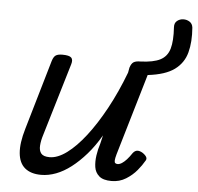

<svg xmlns="http://www.w3.org/2000/svg" viewBox="-52 -768 864 837"><g transform="rotate(5 380.0 -350.0)"><path d="M158 15Q113 15 87 -6.5Q61 -28 57 -71.5Q53 -115 72 -179L161 -484Q167 -503 176.5 -509Q186 -515 205 -515Q235 -515 244 -506Q253 -497 247 -477L152 -159Q144 -134 142.5 -112Q141 -90 151 -77.5Q161 -65 188 -65Q223 -65 263 -94.5Q303 -124 344 -177Q385 -230 424.5 -302.5Q464 -375 497 -462L501 -484Q507 -503 517 -509Q527 -515 546 -515Q603 -517 633 -532.5Q663 -548 673 -582.5Q683 -617 679 -677Q678 -695 689.5 -704.5Q701 -714 716.5 -714.5Q732 -715 744.5 -707Q757 -699 759 -682Q764 -620 751.5 -573Q739 -526 699.5 -497Q660 -468 583 -459L478 -103Q473 -85 472.5 -76Q472 -67 476 -64Q480 -61 486 -61Q495 -61 505 -67.5Q515 -74 525.5 -85.5Q536 -97 548 -115Q557 -126 567.5 -126.5Q578 -127 591 -119Q604 -110 608 -101.5Q612 -93 605 -84Q595 -66 576 -43Q557 -20 529 -2.5Q501 15 466 15Q429 15 411.5 -0.5Q394 -16 390.5 -39.5Q387 -63 391 -90.5Q395 -118 403 -142L412 -180Q384 -132 352.5 -96Q321 -60 288.5 -35Q256 -10 223 2.5Q190 15 158 15Z"/></g></svg>

Font: Playwrite AU SA
Style: Regular
Weight: 400
Designer: Veronika Burian, José Scaglione
Foundry: TypeTogether
Version: Version 1.002